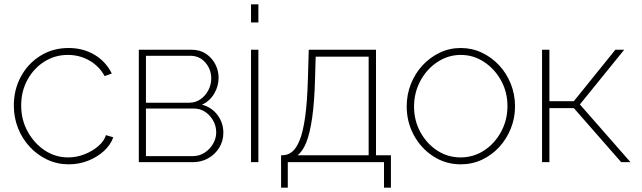

<svg xmlns="http://www.w3.org/2000/svg" viewBox="-20 -750 2967 888"><path d="M298 10Q245 10 199 -11.5Q153 -33 118 -70.5Q83 -108 63.5 -157Q44 -206 44 -262Q44 -336 77 -396.5Q110 -457 167.5 -492.5Q225 -528 297 -528Q365 -528 417.5 -496.5Q470 -465 497 -410L464 -398Q439 -444 393.5 -470Q348 -496 294 -496Q234 -496 185 -465Q136 -434 107 -381Q78 -328 78 -262Q78 -196 108 -141.5Q138 -87 187 -54.5Q236 -22 295 -22Q334 -22 371 -36.5Q408 -51 435 -74.5Q462 -98 470 -125L504 -115Q491 -79 460 -51Q429 -23 387 -6.5Q345 10 298 10Z M622 0V-520H866Q905 -520 933 -501Q961 -482 976 -452.5Q991 -423 991 -391Q991 -351 970.5 -316.5Q950 -282 914 -266Q959 -254 986 -218Q1013 -182 1013 -136Q1013 -98 994 -67Q975 -36 943 -18Q911 0 872 0ZM655 -275H856Q885 -275 908 -291.5Q931 -308 944 -333.5Q957 -359 957 -387Q957 -429 930 -460.5Q903 -492 860 -492H655ZM655 -28H872Q902 -28 926.5 -44Q951 -60 965.5 -85Q980 -110 980 -138Q980 -167 966 -192Q952 -217 929 -232.5Q906 -248 876 -248H655Z M1141 -646V-730H1175V-646ZM1141 0V-520H1175V0Z M1280 118V-32H1287Q1311 -32 1331 -48Q1351 -64 1366.5 -103Q1382 -142 1391.5 -210.5Q1401 -279 1404 -384L1408 -520H1719V-32H1788V118H1756V0H1311V118ZM1356 -32H1685V-488H1440L1437 -383Q1434 -275 1423.5 -203.5Q1413 -132 1396.5 -91Q1380 -50 1356 -32Z M2111 10Q2041 10 1984 -27Q1927 -64 1894 -125Q1861 -186 1861 -258Q1861 -313 1880.5 -362Q1900 -411 1934.5 -448Q1969 -485 2014 -506.5Q2059 -528 2111 -528Q2163 -528 2208.5 -506.5Q2254 -485 2288.5 -448Q2323 -411 2342.5 -362Q2362 -313 2362 -258Q2362 -204 2342.5 -155.5Q2323 -107 2289 -70Q2255 -33 2209.5 -11.5Q2164 10 2111 10ZM1895 -257Q1895 -192 1924.5 -138.5Q1954 -85 2002.5 -53.5Q2051 -22 2110 -22Q2170 -22 2219 -54Q2268 -86 2297.5 -140.5Q2327 -195 2327 -259Q2327 -324 2297.5 -377.5Q2268 -431 2219 -463.5Q2170 -496 2111 -496Q2053 -496 2003.5 -463.5Q1954 -431 1924.5 -376.5Q1895 -322 1895 -257Z M2487 0V-520H2521V-282H2634L2826 -520H2867L2662 -267L2896 0H2853L2634 -250H2521V0Z"/></svg>

Font: Raleway ExtraLight
Style: Regular
Weight: 200
Designer: Matt McInerney, Pablo Impallari, Rodrigo Fuenzalida
Foundry: Matt McInerney, Pablo Impallari, Rodrigo Fuenzalida
Version: Version 4.026